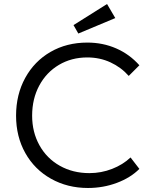

<svg xmlns="http://www.w3.org/2000/svg" viewBox="-20 -924 756 956"><path d="M60 -348Q60 -453 105.5 -536Q151 -619 231.5 -665.5Q312 -712 415 -712Q492 -712 558.5 -683Q625 -654 674 -599L621 -546Q583 -589 530 -613.5Q477 -638 415 -638Q336 -638 273.5 -601Q211 -564 175.5 -498Q140 -432 140 -348Q140 -266 176.5 -200.5Q213 -135 278 -98.5Q343 -62 425 -62Q484 -62 538 -83Q592 -104 630 -140L674 -83Q630 -39 562 -13.5Q494 12 418 12Q316 12 234 -34Q152 -80 106 -162Q60 -244 60 -348ZM346 -799 513 -904 554 -834 370 -757Z"/></svg>

Font: Lexend HM
Style: Regular
Weight: 400
Designer: Bonnie Shaver-Troup, Thomas Jockin, Octavio Pardo
Foundry: Lexend
Version: Version 1.091